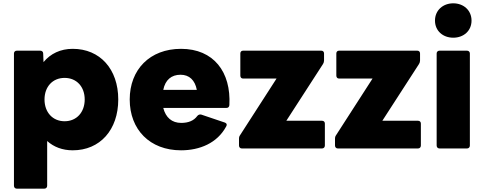

<svg xmlns="http://www.w3.org/2000/svg" viewBox="-20 -852 2914 1156"><path d="M82 284H246C257 284 264 277 264 266V-3C304 33 356 53 418 53C582 53 692 -70 692 -253C692 -436 582 -558 418 -558C344 -558 284 -529 242 -478L240 -530C240 -541 232 -547 221 -547H82C71 -547 64 -540 64 -530V266C64 277 71 284 82 284ZM248 -253C248 -330 297 -383 369 -383C441 -383 490 -330 490 -253C490 -176 441 -122 369 -122C297 -122 248 -176 248 -253Z M1070 53C1182 53 1288 10 1342 -91C1344 -95 1345 -98 1345 -101C1345 -107 1341 -111 1334 -114L1192 -162C1183 -164 1175 -162 1168 -154C1147 -125 1114 -112 1071 -112C1015 -112 978 -144 963 -202H1342C1354 -202 1360 -208 1361 -219C1372 -419 1266 -558 1070 -558C882 -558 761 -433 761 -253C761 -72 882 53 1070 53ZM1165 -311H963C975 -371 1012 -402 1067 -402C1120 -402 1154 -369 1165 -311Z M1437 42H1918C1929 42 1936 35 1936 24V-108C1936 -119 1929 -125 1918 -125H1704L1925 -467C1929 -474 1931 -480 1931 -488V-530C1931 -540 1925 -547 1914 -547H1444C1433 -547 1427 -540 1427 -530V-397C1427 -386 1433 -379 1444 -379H1645L1426 -39C1421 -32 1419 -26 1419 -17V24C1419 35 1426 42 1437 42Z M2015 42H2496C2507 42 2514 35 2514 24V-108C2514 -119 2507 -125 2496 -125H2282L2503 -467C2507 -474 2509 -480 2509 -488V-530C2509 -540 2503 -547 2492 -547H2022C2011 -547 2005 -540 2005 -530V-397C2005 -386 2011 -379 2022 -379H2223L2004 -39C1999 -32 1997 -26 1997 -17V24C1997 35 2004 42 2015 42Z M2709 -625C2771 -625 2819 -666 2819 -728C2819 -790 2771 -832 2709 -832C2647 -832 2599 -790 2599 -728C2599 -666 2647 -625 2709 -625ZM2609 -530V24C2609 35 2616 42 2627 42H2791C2802 42 2809 35 2809 24V-530C2809 -540 2802 -547 2791 -547H2627C2616 -547 2609 -540 2609 -530Z"/></svg>

Font: LINE Seed JP_OTF ExtraBold
Style: Regular
Weight: 800
Designer: LY Corporation & Fontrix & Fontworks
Version: Version 1.013